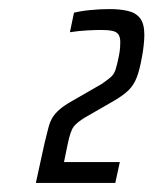

<svg xmlns="http://www.w3.org/2000/svg" viewBox="-20 -823 338 423"><path d="M59 -420 78 -507Q83 -527 86.5 -541Q90 -555 96 -564.5Q102 -574 112 -582.5Q122 -591 138 -600L204 -638Q217 -647 224 -653Q231 -659 234.5 -669.5Q238 -680 242 -700Q244 -710 244.5 -718Q245 -726 245 -730Q245 -741 241 -747Q237 -753 227.5 -755Q218 -757 203 -757Q191 -757 172 -756Q153 -755 134 -752L143 -795Q159 -799 180.5 -801Q202 -803 222 -803Q244 -803 261.5 -799Q279 -795 288.5 -783Q298 -771 298 -746Q298 -736 296.5 -722.5Q295 -709 293 -699Q288 -670 281.5 -653Q275 -636 264 -625Q253 -614 233 -602L167 -564Q149 -553 142 -543.5Q135 -534 129 -505L121 -466H244L234 -420Z"/></svg>

Font: Saira Condensed
Style: Italic
Weight: 400
Width: 3
Italic angle: -12°
Designer: Hector Gatti with collaboration of the Omnibus-Type team
Foundry: Omnibus-Type
Version: Version 1.100